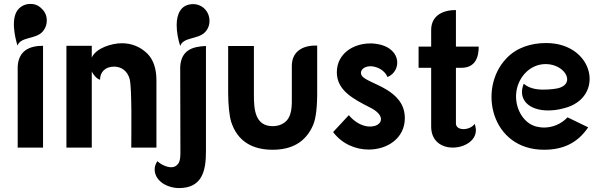

<svg xmlns="http://www.w3.org/2000/svg" viewBox="-20 -751 3056 977"><path d="M70 0H199V-518C128 -518 75 -492 70 -413ZM135 -731C112 -731 92 -723 76 -707C32 -663 56 -561 69 -519C85 -564 158 -551 194 -587C210 -604 218 -624 218 -647C218 -670 210 -690 193 -706C177 -723 158 -731 135 -731Z M447 -518H318V0H447V-388C455 -369 473 -350 489 -345C489 -385 516 -412 561 -412C596 -412 629 -391 640 -348C652 -298 648 -68 648 0H776V-342C776 -401 761 -446 731 -477C693 -515 647 -531 600 -531C549 -531 469 -507 447 -458Z M1028 -517C956 -514 902 -494 897 -411C897 -263 898 -118 898 29C898 56 894 75 885 84C872 100 857 100 849 100C833 100 801 89 781 69C772 82 767 96 767 110C767 173 835 206 891 206C1010 206 1028 116 1028 20ZM963 -730C900 -730 879 -679 879 -624C879 -588 886 -551 897 -517C913 -563 986 -550 1022 -586C1038 -602 1046 -622 1046 -645C1046 -692 1010 -730 963 -730Z M1141 -517V-281C1141 -218 1147 -163 1156 -132C1188 -32 1264 11 1367 11C1462 11 1534 -25 1573 -114C1588 -149 1595 -208 1594 -299V-519C1517 -522 1464 -486 1465 -414V-265C1465 -217 1469 -154 1424 -125C1408 -114 1388 -109 1368 -109C1276 -109 1272 -198 1272 -269V-517Z M1952 -359C2029 -391 2026 -522 1872 -530H1865C1776 -530 1694 -477 1694 -383C1694 -291 1778 -247 1863 -204C1999 -136 1855 -46 1755 -165L1675 -79C1721 -18 1790 10 1856 10C1952 10 2040 -48 2040 -150C2040 -296 1860 -322 1824 -362C1809 -379 1818 -402 1842 -410C1848 -412 1855 -414 1864 -414C1894 -414 1936 -397 1952 -359Z M2174 -514H2110V-406H2174V-107C2174 -32 2228 0 2284 0C2353 0 2424 -48 2395 -121C2385 -104 2360 -94 2339 -94C2318 -94 2300 -103 2300 -123V-406H2328C2400 -406 2416 -462 2416 -514H2300V-700C2235 -700 2174 -673 2174 -598Z M2849 -200C3061 -252 3006 -532 2759 -532C2684 -532 2609 -510 2556 -453C2410 -299 2479 11 2748 11C2844 11 2918 -22 2973 -103L2868 -154C2835 -119 2791 -102 2748 -102C2738 -102 2728 -103 2719 -105C2648 -116 2603 -193 2606 -267C2609 -349 2671 -425 2757 -425C2861 -425 2921 -310 2796 -298C2780 -296 2762 -295 2745 -295C2709 -295 2673 -301 2645 -325C2613 -246 2670 -189 2769 -189C2793 -189 2820 -192 2849 -200Z"/></svg>

Font: Mesarto
Style: Regular
Weight: 700
Designer: Mohamed Gaber
Foundry: Kief Type Foundry
Version: Version 2.020